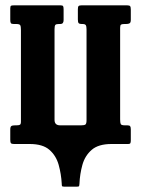

<svg xmlns="http://www.w3.org/2000/svg" viewBox="-20 -540 528 720"><path d="M221 160Q213.5 160 212.5 157.5Q211.5 155 211.5 148.5Q209.5 112.5 200 78.2Q190.5 44 165.5 22Q140.5 0 91.5 0H32.5Q23.5 0 21 -3.2Q18.5 -6.5 18.5 -16V-54Q18.5 -64.5 22.5 -67.2Q26.5 -70 36.5 -70H41.5Q51 -70 54.8 -72.2Q58.5 -74.5 58.5 -84V-427.5Q58.5 -440.5 56 -445.2Q53.5 -450 40.5 -450H31.5Q23 -450 20.8 -453.2Q18.5 -456.5 18.5 -465V-509Q18.5 -517.5 22 -518.8Q25.5 -520 34 -520H207.5Q215 -520 216.8 -516.5Q218.5 -513 218.5 -504.5V-464.5Q218.5 -450 206.5 -450H201Q191 -450 187.8 -446.8Q184.5 -443.5 184.5 -430.5V-90.5Q184.5 -70 205.5 -70H284.5Q296.5 -70 300.5 -73.2Q304.5 -76.5 304.5 -89.5V-429.5Q304.5 -441 301.8 -445.5Q299 -450 289.5 -450H286.5Q278.5 -450 275.2 -453Q272 -456 272 -467V-505Q272 -514 274.5 -517Q277 -520 286 -520H456.5Q465.5 -520 468 -516.8Q470.5 -513.5 470.5 -504V-466Q470.5 -455.5 466.2 -452.8Q462 -450 452.5 -450H447.5Q437.5 -450 434 -447.8Q430.5 -445.5 430.5 -436V-92.5Q430.5 -79.5 432.8 -74.8Q435 -70 448.5 -70H457.5Q465.5 -70 468 -66.8Q470.5 -63.5 470.5 -55V-13.5Q470.5 -7 469 -3.5Q467.5 0 461 0H398Q349 0 323.8 22Q298.5 44 289 78.2Q279.5 112.5 278 148.5Q277.5 155.5 276.5 157.8Q275.5 160 268 160Z"/></svg>

Font: Besley* Condensed Semi
Style: Regular
Weight: 600
Width: 3
Designer: Owen Earl
Foundry: indestructible type*
Version: Version 3.000; ttfautohint (v1.8.3)